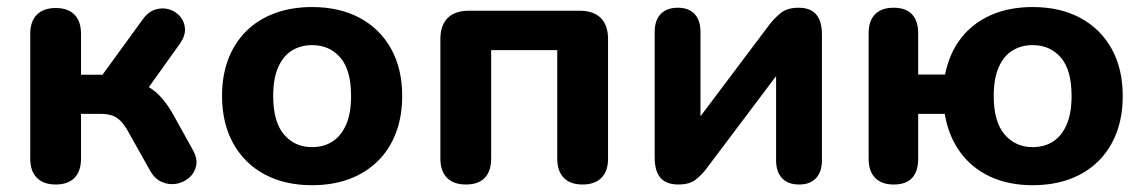

<svg xmlns="http://www.w3.org/2000/svg" viewBox="-20 -521 3284 551"><path d="M140 8.5Q105 8.5 85.9 -10.6Q66.8 -29.8 66.8 -65.8V-423.8Q66.8 -459.8 85.9 -478.9Q105 -498 140 -498Q175 -498 193.8 -478.9Q212.5 -459.8 212.5 -423.8V-306.5H274.2L388.8 -464.2Q404.5 -486.8 425.2 -493.4Q446 -500 465.2 -494.2Q484.5 -488.5 497.1 -473.5Q509.8 -458.5 510.9 -438.1Q512 -417.8 496 -395.2L385.8 -241L356.5 -287.8Q383.2 -284.8 405 -272.2Q426.8 -259.8 445 -238.8Q463.2 -217.8 479.2 -188.5L533.8 -90Q547.2 -65.5 542.9 -45Q538.5 -24.5 522.6 -10.8Q506.8 3 485.6 6.5Q464.5 10 444.1 1.1Q423.8 -7.8 410.2 -32.2L348.5 -142.2Q337.2 -162.8 326 -174Q314.8 -185.2 301 -189.8Q287.2 -194.2 268 -194.2H212.5V-65.8Q212.5 -29.8 193.8 -10.6Q175 8.5 140 8.5Z M875.4 10.5Q797.5 10.5 739.5 -20.5Q681.5 -51.5 649.4 -109.4Q617.2 -167.3 617.2 -245.8Q617.2 -304.8 635.3 -351.8Q653.3 -398.8 687.3 -432.3Q721.4 -465.8 769.2 -483.2Q816.9 -500.8 875.4 -500.8Q954.2 -500.8 1012.1 -469.8Q1070 -438.8 1102.1 -381.5Q1134.2 -324.2 1134.2 -245.6Q1134.2 -186.6 1116.1 -139.2Q1098 -91.8 1063.8 -58.3Q1029.6 -24.8 982 -7.1Q934.5 10.5 875.4 10.5ZM875.5 -98.8Q909.1 -98.8 934.2 -114.9Q959.2 -131 973.4 -163.5Q987.5 -196 987.5 -245.4Q987.5 -320.2 956.6 -355.9Q925.8 -391.5 875.8 -391.5Q842.8 -391.5 817.5 -375.8Q792.2 -360 778.1 -327.6Q764 -295.2 764 -245.6Q764 -171.5 794.9 -135.1Q825.8 -98.8 875.5 -98.8Z M1317 8.5Q1282 8.5 1262.9 -10.6Q1243.8 -29.8 1243.8 -65.8V-409Q1243.8 -448.5 1264.8 -469.4Q1285.8 -490.2 1325 -490.2H1643.8Q1683.2 -490.2 1704.1 -469.4Q1725 -448.5 1725 -409V-65.8Q1725 -29.8 1705.9 -10.6Q1686.8 8.5 1651.8 8.5Q1616.8 8.5 1598 -10.6Q1579.2 -29.8 1579.2 -65.8V-377.2H1389.5V-65.8Q1389.5 -29.8 1371.2 -10.6Q1353 8.5 1317 8.5Z M1926.2 8.5Q1904 8.5 1888.9 0.2Q1873.8 -8 1866.2 -25.4Q1858.8 -42.8 1858.8 -69.2V-429.2Q1858.8 -462.8 1876.1 -480.8Q1893.5 -498.8 1925 -498.8Q1956.5 -498.8 1973.4 -480.8Q1990.2 -462.8 1990.2 -429.2V-151.8H1963.5L2189.5 -452.2Q2201.8 -468 2220.2 -483.4Q2238.8 -498.8 2272 -498.8Q2294.5 -498.8 2309.1 -490.5Q2323.8 -482.2 2331.2 -465.4Q2338.8 -448.5 2338.8 -421.8V-61Q2338.8 -28.2 2321.9 -9.9Q2305 8.5 2273.5 8.5Q2241 8.5 2224.1 -9.9Q2207.2 -28.2 2207.2 -61V-339.2H2234.8L2008 -38Q1996.5 -22.2 1978.4 -6.9Q1960.2 8.5 1926.2 8.5Z M2943.5 10.5Q2874.8 10.5 2821.6 -14.1Q2768.5 -38.8 2735.1 -84.9Q2701.8 -131 2691.2 -194.2H2615V-65.8Q2615 -29.8 2597.8 -10.6Q2580.5 8.5 2544.8 8.5Q2510 8.5 2491.4 -10.6Q2472.8 -29.8 2472.8 -65.8V-425.2Q2472.8 -461.2 2491.2 -480Q2509.8 -498.8 2544.5 -498.8Q2579.5 -498.8 2597.2 -480Q2615 -461.2 2615 -425.2V-307.2H2692.2Q2704.5 -368.5 2738.2 -411.8Q2772 -455 2824.2 -477.9Q2876.5 -500.8 2943.5 -500.8Q3022 -500.8 3079.9 -469.8Q3137.8 -438.8 3169.9 -381.5Q3202 -324.2 3202 -245.5Q3202 -186.2 3183.9 -139Q3165.8 -91.8 3131.6 -58.1Q3097.5 -24.5 3049.9 -7Q3002.2 10.5 2943.5 10.5ZM2943.5 -98.8Q2977.5 -98.8 3002.2 -114.9Q3027 -131 3041.1 -163.5Q3055.2 -196 3055.2 -245.5Q3055.2 -320.2 3024.4 -355.9Q2993.5 -391.5 2943.5 -391.5Q2910.5 -391.5 2885.2 -375.8Q2860 -360 2845.9 -327.6Q2831.8 -295.2 2831.8 -245.5Q2831.8 -171.5 2863 -135.1Q2894.2 -98.8 2943.5 -98.8Z"/></svg>

Font: Nunito ExtraLight
Style: Regular
Weight: 200
Designer: Vernon Adams
Foundry: Vernon Adams
Version: Version 3.602;April 4, 2023;FontCreator 14.0.0.2856 64-bit